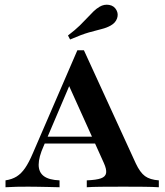

<svg xmlns="http://www.w3.org/2000/svg" viewBox="-20 -788 696 808"><path d="M3.2 0V-29Q30.6 -33.1 50 -45.2Q69.4 -57.3 85.5 -80.6Q101.6 -104 117.7 -141.9L305.6 -576.6H333.1L551.6 -100Q569.4 -62.1 590.3 -46.8Q611.3 -31.5 648.4 -29V0Q623.4 -1.6 585.9 -2Q548.4 -2.4 499.2 -2.4Q444.4 -2.4 405.6 -2Q366.9 -1.6 345.2 0V-29Q385.5 -30.6 404.8 -37.5Q424.2 -44.4 426.6 -60.1Q429 -75.8 416.9 -102.4L263.7 -441.9L282.3 -451.6L163.7 -173.4Q142.7 -126.6 142.7 -94.8Q142.7 -62.9 164.5 -46.8Q186.3 -30.6 230.6 -29V0Q203.2 -0.8 180.6 -1.2Q158.1 -1.6 138.7 -2Q119.4 -2.4 99.2 -2.4Q73.4 -2.4 50 -2Q26.6 -1.6 3.2 0ZM150.8 -183.9 163.7 -212.9H412.9L425.8 -183.9ZM275 -621.8 266.1 -638.7Q296.8 -662.1 316.1 -681Q335.5 -700 348.8 -714.5Q362.1 -729 373.8 -740.3Q385.5 -751.6 399.2 -759.7Q418.5 -771 439.5 -767.3Q460.5 -763.7 470.2 -745.2Q479 -729 472.6 -710.5Q466.1 -691.9 446 -680.6Q429 -671 407.3 -665.7Q385.5 -660.5 354.4 -651.6Q323.4 -642.7 275 -621.8Z"/></svg>

Font: Playfair
Style: Bold
Weight: 700
Designer: Claus Eggers Sørensen
Foundry: Claus Eggers Sørensen
Version: Version 2.001;gftools[0.9.30]